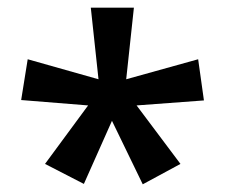

<svg xmlns="http://www.w3.org/2000/svg" viewBox="-20 -780 587 499"><path d="M328 -760 308 -574 495 -626 510 -519 335 -506 449 -354 351 -301 271 -466 198 -302 97 -354 209 -506 35 -520 52 -626 236 -574 216 -760Z"/></svg>

Font: Noto Sans Thai Looped UI Medium
Style: Regular
Weight: 500
Designer: Cadson Demak Team
Foundry: Cadson Demak Co., Ltd.
Version: Version 1.000; ttfautohint (v1.8.4.7-5d5b)